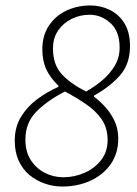

<svg xmlns="http://www.w3.org/2000/svg" viewBox="-20 -671 502 703"><path d="M208 12Q175 12 143.5 1Q112 -10 87.5 -30.5Q63 -51 48.5 -82.5Q34 -114 34 -156Q34 -206 57 -243.5Q80 -281 116.5 -308Q153 -335 194 -353V-357Q164 -386 149.5 -417Q135 -448 135 -491Q135 -541 159 -577Q183 -613 223 -632Q263 -651 311 -651Q349 -651 382.5 -634.5Q416 -618 436 -585Q456 -552 456 -502Q456 -436 418.5 -394Q381 -352 324 -321V-317Q341 -305 362 -283Q383 -261 398 -231Q413 -201 413 -164Q413 -109 385 -69.5Q357 -30 310.5 -9Q264 12 208 12ZM295 -336Q326 -353 354 -376.5Q382 -400 400 -430Q418 -460 418 -497Q418 -556 384.5 -586.5Q351 -617 308 -617Q273 -617 242.5 -602Q212 -587 193 -559.5Q174 -532 174 -493Q174 -434 206.5 -399Q239 -364 295 -336ZM212 -22Q252 -22 289 -38Q326 -54 350 -84.5Q374 -115 374 -158Q374 -203 352 -234.5Q330 -266 294.5 -290Q259 -314 218 -336Q155 -304 114 -263Q73 -222 73 -160Q73 -115 93 -84.5Q113 -54 144.5 -38Q176 -22 212 -22Z"/></svg>

Font: Source Sans 3 ExtraLight Light
Style: Italic
Weight: 300
Italic angle: -11°
Version: Version 3.052;hotconv 1.1.0;makeotfexe 2.6.0